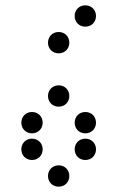

<svg xmlns="http://www.w3.org/2000/svg" viewBox="-20 -710 440 720"><path d="M300 -610C323 -610 340 -627 340 -650C340 -673 323 -690 300 -690C277 -690 260 -673 260 -650C260 -627 277 -610 300 -610ZM200 -510C223 -510 240 -527 240 -550C240 -573 223 -590 200 -590C177 -590 160 -573 160 -550C160 -527 177 -510 200 -510ZM200 -310C223 -310 240 -327 240 -350C240 -373 223 -390 200 -390C177 -390 160 -373 160 -350C160 -327 177 -310 200 -310ZM100 -210C123 -210 140 -227 140 -250C140 -273 123 -290 100 -290C77 -290 60 -273 60 -250C60 -227 77 -210 100 -210ZM300 -210C323 -210 340 -227 340 -250C340 -273 323 -290 300 -290C277 -290 260 -273 260 -250C260 -227 277 -210 300 -210ZM100 -110C123 -110 140 -127 140 -150C140 -173 123 -190 100 -190C77 -190 60 -173 60 -150C60 -127 77 -110 100 -110ZM300 -110C323 -110 340 -127 340 -150C340 -173 323 -190 300 -190C277 -190 260 -173 260 -150C260 -127 277 -110 300 -110ZM200 -10C223 -10 240 -27 240 -50C240 -73 223 -90 200 -90C177 -90 160 -73 160 -50C160 -27 177 -10 200 -10Z"/></svg>

Font: TINY 5x3 80
Style: Regular
Weight: 200
Designer: Jack Halten Fahnestock
Foundry: Velvetyne Type Foundry
Version: Version 1.002;hotconv 1.0.109;makeotfexe 2.5.65596